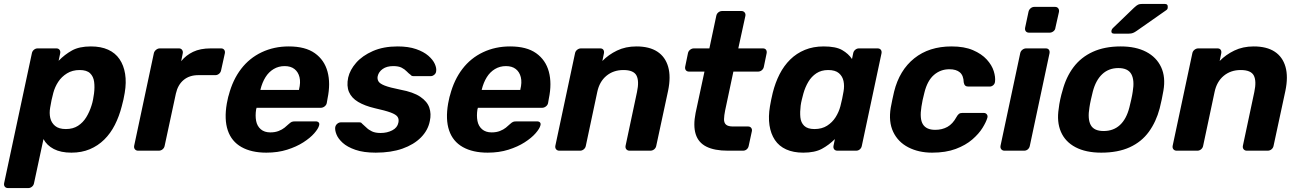

<svg xmlns="http://www.w3.org/2000/svg" viewBox="-56 -766 6609 976"><path d="M-15 190Q-26 190 -31.5 183Q-37 176 -35 165L106 -495Q108 -506 116.5 -513Q125 -520 135 -520H231Q241 -520 246.5 -513Q252 -506 250 -495L242 -457Q273 -489 310 -509.5Q347 -530 406 -530Q457 -530 493.5 -513.5Q530 -497 551.5 -465.5Q573 -434 580 -390.5Q587 -347 578 -294Q575 -275 571.5 -260Q568 -245 563 -226Q550 -175 528 -131.5Q506 -88 474 -56.5Q442 -25 400.5 -7.5Q359 10 307 10Q253 10 217.5 -8.5Q182 -27 165 -59L117 165Q115 176 106.5 183Q98 190 88 190ZM279 -110Q315 -110 340.5 -126.5Q366 -143 382.5 -170Q399 -197 409 -229Q414 -244 417 -260Q420 -276 422 -291Q426 -323 422.5 -350Q419 -377 402 -393.5Q385 -410 349 -410Q312 -410 284.5 -393Q257 -376 240 -350Q223 -324 215 -294Q210 -276 206 -257Q202 -238 199 -219Q194 -191 199.5 -166.5Q205 -142 224 -126Q243 -110 279 -110Z M646 0Q636 0 630 -7Q624 -14 626 -25L726 -495Q728 -505 737 -512.5Q746 -520 756 -520H854Q864 -520 869.5 -512.5Q875 -505 873 -495L865 -455Q889 -485 925.5 -502.5Q962 -520 1015 -520H1068Q1078 -520 1083.5 -513Q1089 -506 1087 -495L1068 -409Q1066 -398 1057.5 -391Q1049 -384 1039 -384H952Q907 -384 877.5 -359.5Q848 -335 838 -290L781 -25Q779 -14 770.5 -7Q762 0 751 0Z M1298 10Q1222 10 1171.5 -18.5Q1121 -47 1102 -103Q1083 -159 1097 -240Q1099 -248 1101.5 -261.5Q1104 -275 1107 -283Q1127 -360 1169.5 -415.5Q1212 -471 1274.5 -500.5Q1337 -530 1412 -530Q1496 -530 1544.5 -495.5Q1593 -461 1609 -401.5Q1625 -342 1609 -265L1605 -242Q1603 -232 1594 -225Q1585 -218 1574 -218H1248Q1248 -217 1247.5 -214.5Q1247 -212 1246 -210Q1241 -178 1246 -151.5Q1251 -125 1269.5 -109Q1288 -93 1318 -93Q1342 -93 1360 -100Q1378 -107 1390.5 -117Q1403 -127 1410 -134Q1421 -144 1427 -146.5Q1433 -149 1445 -149H1549Q1559 -149 1564 -143.5Q1569 -138 1566 -128Q1562 -112 1541.5 -88.5Q1521 -65 1486 -42.5Q1451 -20 1403.5 -5Q1356 10 1298 10ZM1268 -309H1464V-311Q1473 -347 1466.5 -373.5Q1460 -400 1441 -415Q1422 -430 1391 -430Q1360 -430 1335 -415Q1310 -400 1293.5 -373.5Q1277 -347 1268 -311Z M1854 10Q1792 10 1750.5 -4.5Q1709 -19 1686 -40Q1663 -61 1654.5 -82.5Q1646 -104 1648 -119Q1650 -130 1658.5 -137Q1667 -144 1676 -144H1772Q1776 -144 1778.5 -143Q1781 -142 1784 -138Q1795 -129 1806.5 -117.5Q1818 -106 1835 -98Q1852 -90 1879 -90Q1912 -90 1938 -103.5Q1964 -117 1969 -142Q1973 -160 1965 -172Q1957 -184 1930 -194Q1903 -204 1849 -216Q1798 -228 1764.5 -248Q1731 -268 1718 -298.5Q1705 -329 1714 -372Q1723 -411 1754.5 -447Q1786 -483 1839.5 -506.5Q1893 -530 1965 -530Q2020 -530 2059 -516.5Q2098 -503 2121.5 -482.5Q2145 -462 2154.5 -440.5Q2164 -419 2161 -403Q2160 -393 2151.5 -386Q2143 -379 2134 -379H2046Q2041 -379 2037.5 -380.5Q2034 -382 2032 -385Q2021 -393 2011 -403.5Q2001 -414 1985.5 -422Q1970 -430 1943 -430Q1910 -430 1889.5 -415.5Q1869 -401 1864 -379Q1861 -365 1867.5 -353Q1874 -341 1899.5 -331Q1925 -321 1980 -310Q2045 -298 2080.5 -274Q2116 -250 2126.5 -218.5Q2137 -187 2129 -151Q2120 -104 2084 -67.5Q2048 -31 1990 -10.5Q1932 10 1854 10Z M2423 10Q2347 10 2296.5 -18.5Q2246 -47 2227 -103Q2208 -159 2222 -240Q2224 -248 2226.5 -261.5Q2229 -275 2232 -283Q2252 -360 2294.5 -415.5Q2337 -471 2399.5 -500.5Q2462 -530 2537 -530Q2621 -530 2669.5 -495.5Q2718 -461 2734 -401.5Q2750 -342 2734 -265L2730 -242Q2728 -232 2719 -225Q2710 -218 2699 -218H2373Q2373 -217 2372.5 -214.5Q2372 -212 2371 -210Q2366 -178 2371 -151.5Q2376 -125 2394.5 -109Q2413 -93 2443 -93Q2467 -93 2485 -100Q2503 -107 2515.5 -117Q2528 -127 2535 -134Q2546 -144 2552 -146.5Q2558 -149 2570 -149H2674Q2684 -149 2689 -143.5Q2694 -138 2691 -128Q2687 -112 2666.5 -88.5Q2646 -65 2611 -42.5Q2576 -20 2528.5 -5Q2481 10 2423 10ZM2393 -309H2589V-311Q2598 -347 2591.5 -373.5Q2585 -400 2566 -415Q2547 -430 2516 -430Q2485 -430 2460 -415Q2435 -400 2418.5 -373.5Q2402 -347 2393 -311Z M2787 0Q2777 0 2771 -7Q2765 -14 2767 -25L2867 -495Q2869 -506 2878 -513Q2887 -520 2897 -520H2995Q3006 -520 3011 -513Q3016 -506 3014 -495L3006 -456Q3037 -488 3080.5 -509Q3124 -530 3179 -530Q3245 -530 3285.5 -503.5Q3326 -477 3340.5 -426.5Q3355 -376 3340 -304L3280 -25Q3278 -14 3269.5 -7Q3261 0 3250 0H3144Q3134 0 3128 -7Q3122 -14 3124 -25L3182 -298Q3194 -354 3179.5 -382Q3165 -410 3113 -410Q3062 -410 3026.5 -380.5Q2991 -351 2980 -298L2922 -25Q2920 -14 2911.5 -7Q2903 0 2893 0Z M3644 0Q3576 0 3535 -20.5Q3494 -41 3480.5 -84Q3467 -127 3480 -192L3525 -402H3447Q3436 -402 3430.5 -409Q3425 -416 3427 -427L3441 -495Q3443 -506 3452 -513Q3461 -520 3471 -520H3550L3585 -685Q3587 -696 3595.5 -703Q3604 -710 3615 -710H3713Q3723 -710 3729 -703Q3735 -696 3733 -685L3697 -520H3822Q3833 -520 3838 -513Q3843 -506 3841 -495L3827 -427Q3825 -416 3816.5 -409Q3808 -402 3797 -402H3672L3630 -204Q3625 -179 3624.5 -160.5Q3624 -142 3634.5 -132.5Q3645 -123 3671 -123H3747Q3757 -123 3762.5 -116Q3768 -109 3766 -99L3750 -25Q3748 -14 3740 -7Q3732 0 3721 0Z M4027 10Q3977 10 3940.5 -6.5Q3904 -23 3883 -54.5Q3862 -86 3855.5 -129.5Q3849 -173 3858 -226Q3861 -245 3864.5 -260.5Q3868 -276 3872 -294Q3885 -346 3907 -389Q3929 -432 3961 -463.5Q3993 -495 4035.5 -512.5Q4078 -530 4131 -530Q4193 -530 4225 -511.5Q4257 -493 4275 -466L4281 -495Q4283 -506 4291.5 -513Q4300 -520 4310 -520H4405Q4416 -520 4421.5 -513Q4427 -506 4425 -495L4325 -25Q4323 -14 4315 -7Q4307 0 4296 0H4201Q4190 0 4184.5 -7Q4179 -14 4181 -25L4188 -59Q4158 -29 4122 -9.5Q4086 10 4027 10ZM4084 -110Q4122 -110 4148.5 -127Q4175 -144 4191.5 -170Q4208 -196 4216 -226Q4221 -245 4225 -264Q4229 -283 4232 -301Q4237 -329 4232 -353.5Q4227 -378 4208.5 -394Q4190 -410 4154 -410Q4119 -410 4094 -393.5Q4069 -377 4053 -350Q4037 -323 4028 -291Q4024 -276 4020 -260Q4016 -244 4014 -229Q4010 -197 4012.5 -170Q4015 -143 4032 -126.5Q4049 -110 4084 -110Z M4682 10Q4614 10 4561.5 -17Q4509 -44 4484.5 -95.5Q4460 -147 4472 -219Q4475 -235 4480 -259.5Q4485 -284 4489 -300Q4516 -409 4591.5 -469.5Q4667 -530 4781 -530Q4846 -530 4890 -511Q4934 -492 4960 -463.5Q4986 -435 4995.5 -404.5Q5005 -374 5002 -351Q5001 -340 4993 -333Q4985 -326 4975 -326H4866Q4856 -326 4850.5 -331Q4845 -336 4843 -347Q4842 -382 4823.5 -398Q4805 -414 4770 -414Q4725 -414 4691.5 -385Q4658 -356 4643 -295Q4638 -276 4634 -257.5Q4630 -239 4628 -224Q4618 -162 4635.5 -134Q4653 -106 4698 -106Q4733 -106 4760 -121Q4787 -136 4806 -171Q4812 -182 4818.5 -187Q4825 -192 4836 -192H4944Q4955 -192 4960.5 -184.5Q4966 -177 4963 -167Q4957 -146 4938.5 -116Q4920 -86 4886.5 -57Q4853 -28 4802.5 -9Q4752 10 4682 10Z M5050 0Q5040 0 5034 -7Q5028 -14 5030 -25L5130 -495Q5132 -506 5141 -513Q5150 -520 5160 -520H5260Q5271 -520 5276 -513Q5281 -506 5279 -495L5179 -25Q5177 -14 5169 -7Q5161 0 5150 0ZM5175 -600Q5164 -600 5158.5 -607Q5153 -614 5155 -625L5172 -705Q5174 -716 5182.5 -723.5Q5191 -731 5202 -731H5307Q5318 -731 5323.5 -723.5Q5329 -716 5327 -705L5309 -625Q5308 -614 5299 -607Q5290 -600 5280 -600Z M5542 10Q5464 10 5411.5 -17.5Q5359 -45 5337 -96Q5315 -147 5326 -215Q5328 -235 5333.5 -260.5Q5339 -286 5345 -305Q5363 -374 5401 -424.5Q5439 -475 5499 -502.5Q5559 -530 5641 -530Q5718 -530 5770.5 -502.5Q5823 -475 5846.5 -424.5Q5870 -374 5858 -305Q5855 -286 5849.5 -260.5Q5844 -235 5839 -215Q5821 -147 5784 -96Q5747 -45 5687 -17.5Q5627 10 5542 10ZM5554 -100Q5604 -100 5637 -130.5Q5670 -161 5685 -220Q5689 -235 5694.5 -260Q5700 -285 5702 -300Q5712 -358 5695 -389Q5678 -420 5629 -420Q5580 -420 5547 -389Q5514 -358 5499 -300Q5495 -285 5489.5 -260Q5484 -235 5482 -220Q5472 -161 5488.5 -130.5Q5505 -100 5554 -100ZM5607 -595Q5591 -595 5594 -611Q5596 -619 5602 -624L5709 -727Q5722 -739 5729.5 -742.5Q5737 -746 5750 -746H5865Q5882 -746 5880 -728Q5880 -719 5872 -714L5722 -609Q5712 -602 5703.5 -598.5Q5695 -595 5682 -595Z M5925 0Q5915 0 5909 -7Q5903 -14 5905 -25L6005 -495Q6007 -506 6016 -513Q6025 -520 6035 -520H6133Q6144 -520 6149 -513Q6154 -506 6152 -495L6144 -456Q6175 -488 6218.5 -509Q6262 -530 6317 -530Q6383 -530 6423.5 -503.5Q6464 -477 6478.5 -426.5Q6493 -376 6478 -304L6418 -25Q6416 -14 6407.5 -7Q6399 0 6388 0H6282Q6272 0 6266 -7Q6260 -14 6262 -25L6320 -298Q6332 -354 6317.5 -382Q6303 -410 6251 -410Q6200 -410 6164.5 -380.5Q6129 -351 6118 -298L6060 -25Q6058 -14 6049.5 -7Q6041 0 6031 0Z"/></svg>

Font: Rubik Light SemiBold
Style: Italic
Weight: 600
Italic angle: -12°
Version: Version 2.104